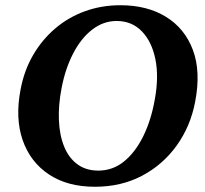

<svg xmlns="http://www.w3.org/2000/svg" viewBox="-20 -705 782 734"><path d="M342.8 9Q237.6 9 166.6 -38.5Q95.6 -85.9 66.6 -169.5Q37.6 -253.2 58.6 -362.5Q72.1 -435.3 106.7 -494.7Q141.3 -554 191.8 -596.8Q242.4 -639.6 305.5 -662.3Q368.6 -685 440.2 -685Q542.4 -685 614.4 -640.8Q686.4 -596.5 717.4 -514Q748.4 -431.4 726 -315.8Q708.4 -222.4 655.6 -148.8Q602.7 -75.1 522.9 -33Q443 9 342.8 9ZM356.1 -52.8Q410.6 -52.8 453.8 -87.5Q497 -122.3 527.4 -183.7Q557.7 -245.1 571.8 -324.8Q587.7 -411.1 574 -478.7Q560.3 -546.3 522 -585.5Q483.8 -624.8 425.9 -624.8Q375.3 -624.8 332.6 -591.9Q289.9 -559 259.9 -501Q229.8 -443.1 215.3 -367.9Q202.8 -302.6 205.2 -245.6Q207.5 -188.6 225 -145.3Q242.4 -102 275.3 -77.4Q308.1 -52.8 356.1 -52.8Z"/></svg>

Font: Vollkorn
Style: Italic
Weight: 400
Italic angle: -11°
Designer: Friedrich Althausen
Foundry: Friedrich Althausen
Version: Version 5.001